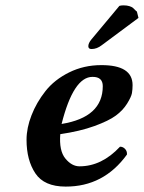

<svg xmlns="http://www.w3.org/2000/svg" viewBox="-20 -687 537 717"><path d="M363.8 -365.2Q363.8 -400.4 325.2 -399.9Q254.4 -399.9 210 -224.1Q363.8 -249 363.8 -365.2ZM475.1 -369.1Q475.1 -353 472.7 -339.1Q470.2 -325.2 454.6 -300Q439 -274.9 412.6 -255.4Q386.2 -235.8 332.5 -216.3Q278.8 -196.8 205.1 -186Q200.2 -124 224.1 -95Q248 -65.9 276.9 -65.9Q359.9 -65.9 428.2 -139.2Q439.5 -139.2 447.3 -130.6Q455.1 -122.1 454.1 -109.9Q367.2 10.3 225.1 9.8Q145 9.8 112.1 -39.6Q79.1 -88.9 79.1 -165Q79.1 -209 97.7 -256.6Q116.2 -304.2 149.7 -346.7Q183.1 -389.2 238 -416.5Q293 -443.8 357.9 -443.8Q475.1 -444.3 475.1 -369.1ZM425.8 -665Q431.6 -667 440.9 -667Q454.1 -667 463.1 -664.1Q472.2 -661.1 476.1 -658Q480 -654.8 484.4 -649.9Q488.8 -645 491.2 -644L497.1 -620.1L359.9 -518.1Q341.8 -503.9 321.8 -503.9Q309.6 -503.9 309.8 -514.9Q310.1 -525.9 320.8 -539.1Z"/></svg>

Font: Linux Libertine
Style: Semibold Italic
Weight: 600
Italic angle: -11.5°
Designer: Philipp H. Poll
Foundry: Philipp H. Poll
Version: Version 5.1.2 ; ttfautohint (v0.9)